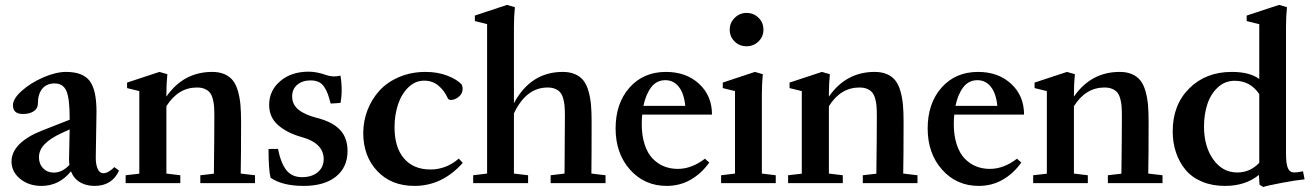

<svg xmlns="http://www.w3.org/2000/svg" viewBox="-20 -746 5344 782"><path d="M148.9 11.2Q97.2 11.2 62 -17.6Q26.9 -46.4 26.9 -88.4Q26.9 -126 58.3 -158Q89.8 -189.9 150.4 -213.9L263.7 -258.3V-267.1Q263.7 -345.7 250.2 -376Q236.8 -406.2 202.6 -406.2Q169.9 -406.2 152.1 -384.5Q134.3 -362.8 134.3 -323.7Q134.3 -304.7 117.7 -293.2Q101.1 -281.7 73.2 -281.7Q32.7 -281.7 32.7 -317.4Q32.7 -343.8 68.6 -376Q104.5 -408.2 156 -430.7Q207.5 -453.1 249 -453.1Q316.9 -453.1 345 -416.7Q373 -380.4 373 -292Q373 -290 370.1 -105.5Q369.6 -78.1 377.4 -59.3Q385.3 -40.5 400.9 -40.5Q420.9 -40.5 445.8 -65.4L464.8 -51.3Q436.5 11.2 365.2 11.2Q330.6 11.2 305.4 -3.9Q280.3 -19 269 -48.3Q221.2 11.2 148.9 11.2ZM138.7 -105.5Q138.7 -78.1 155.8 -60.5Q172.9 -43 199.2 -43Q232.9 -43 262.7 -74.2Q261.2 -85.9 261.2 -99.6Q263.2 -178.2 263.7 -218.8L234.4 -205.6Q185.1 -183.1 161.9 -158.9Q138.7 -134.8 138.7 -105.5Z M491.7 0V-32.2L547.4 -38.6V-375L497.6 -387.2V-409.7L629.4 -453.1L661.6 -443.8Q657.7 -404.8 657.7 -361.3V-352.5Q727.5 -453.1 844.2 -453.1Q873.5 -453.1 894.5 -443.8Q915.5 -434.6 928.5 -418.2Q941.4 -401.9 949 -375.5Q956.5 -349.1 959.2 -320.1Q961.9 -291 961.9 -251Q961.9 -107.9 960.4 -39.1L1018.6 -32.2V0H795.9V-32.2L851.1 -38.6Q853 -191.9 853 -273.9Q853 -297.4 851.8 -313.2Q850.6 -329.1 846.2 -344.7Q841.8 -360.4 834.2 -369.4Q826.7 -378.4 813.7 -384Q800.8 -389.6 782.2 -389.6Q705.6 -389.6 657.7 -313.5V-39.1L714.4 -32.2V0Z M1216.8 11.2Q1130.9 11.2 1082 -22Q1073.7 -54.7 1073.7 -139.2L1112.3 -139.6Q1123.5 -82.5 1146 -53.5Q1168.5 -24.4 1210.4 -24.4Q1249.5 -24.4 1273.9 -44.4Q1298.3 -64.5 1298.3 -98.1Q1298.3 -163.1 1208 -188Q1149.9 -204.1 1113 -236.1Q1076.2 -268.1 1076.2 -318.8Q1076.2 -377 1121.3 -415.5Q1166.5 -454.1 1236.8 -454.1Q1270 -454.1 1306.6 -440.9Q1336.4 -430.2 1366.7 -438Q1371.6 -410.2 1371.6 -378.4Q1371.6 -352.1 1366.7 -326.7L1326.7 -324.2Q1320.3 -348.6 1315.2 -363Q1310.1 -377.4 1300.8 -391.6Q1291.5 -405.8 1277.8 -412.1Q1264.2 -418.5 1244.1 -418.5Q1211.9 -418.5 1190.9 -400.9Q1169.9 -383.3 1169.9 -353.5Q1169.9 -320.3 1195.8 -299.3Q1221.7 -278.3 1271.5 -265.6Q1333.5 -250 1364.5 -217.5Q1395.5 -185.1 1395.5 -130.9Q1395.5 -64.5 1348.1 -26.6Q1300.8 11.2 1216.8 11.2Z M1668 11.2Q1573.7 11.2 1516.6 -49.3Q1459.5 -109.9 1459.5 -204.1Q1459.5 -252.9 1476.8 -297.6Q1494.1 -342.3 1525.6 -377Q1557.1 -411.6 1606 -432.4Q1654.8 -453.1 1713.4 -453.1Q1762.7 -453.1 1802.2 -437.7Q1841.8 -422.4 1860.8 -401.4Q1864.3 -392.1 1864.3 -384.3Q1864.3 -364.7 1848.4 -351.8Q1832.5 -338.9 1816.9 -338.9Q1806.6 -338.9 1803.7 -346.2Q1789.6 -377.4 1765.4 -397.5Q1741.2 -417.5 1707.5 -417.5Q1670.9 -417.5 1642.8 -389.9Q1614.7 -362.3 1600.8 -319.6Q1586.9 -276.9 1586.9 -228Q1586.9 -145.5 1625.5 -100.6Q1664.1 -55.7 1733.4 -55.7Q1797.4 -55.7 1848.6 -100.1L1864.7 -82.5Q1781.2 11.2 1668 11.2Z M1907.2 0V-32.2L1963.9 -39.1V-647.9L1914.1 -660.2V-682.6L2044.9 -726.1L2077.1 -716.8Q2073.2 -679.2 2073.2 -635.3V-325.7Q2141.6 -453.1 2272 -453.1Q2301.3 -453.1 2322.3 -443.8Q2343.3 -434.6 2356.2 -418.2Q2369.1 -401.9 2376.7 -375.5Q2384.3 -349.1 2387 -320.1Q2389.6 -291 2389.6 -251Q2389.6 -107.9 2388.7 -39.1L2446.3 -32.2V0H2222.7V-32.2L2279.3 -39.1Q2280.8 -267.6 2280.8 -273.9Q2280.8 -297.4 2279.5 -313.2Q2278.3 -329.1 2273.9 -344.7Q2269.5 -360.4 2262 -369.4Q2254.4 -378.4 2241.5 -384Q2228.5 -389.6 2210.4 -389.6Q2123 -389.6 2073.2 -284.2V-39.1L2130.9 -32.2V0Z M2695.3 11.2Q2605 11.2 2546.1 -54.9Q2487.3 -121.1 2487.3 -222.7Q2487.3 -325.2 2543.9 -389.2Q2600.6 -453.1 2692.4 -453.1Q2774.9 -453.1 2827.4 -404.5Q2879.9 -356 2879.9 -279.3H2595.7Q2593.8 -262.2 2593.8 -240.7Q2593.8 -193.4 2605.7 -157.2Q2617.7 -121.1 2638.4 -99.9Q2659.2 -78.6 2684.8 -68.4Q2710.4 -58.1 2740.7 -58.1Q2796.9 -58.1 2851.1 -99.6L2868.7 -84Q2837.4 -39.6 2793.2 -14.2Q2749 11.2 2695.3 11.2ZM2689.9 -419.4Q2654.3 -419.4 2632.3 -390.6Q2610.4 -361.8 2600.6 -314.9H2771Q2766.1 -365.7 2744.6 -392.6Q2723.1 -419.4 2689.9 -419.4Z M3020.5 -693.4Q3049.3 -693.4 3069.3 -673.8Q3089.4 -654.3 3089.4 -625Q3089.4 -596.7 3069.3 -577.1Q3049.3 -557.6 3020.5 -557.6Q2991.7 -557.6 2971.9 -577.1Q2952.1 -596.7 2952.1 -625Q2952.1 -653.3 2972.4 -673.3Q2992.7 -693.4 3020.5 -693.4ZM2917 0V-32.2L2973.6 -39.1V-375L2923.8 -387.2V-409.7L3054.7 -453.1L3086.9 -443.8Q3083 -404.8 3083 -361.3V-39.1L3139.6 -32.2V0Z M3189.9 0V-32.2L3245.6 -38.6V-375L3195.8 -387.2V-409.7L3327.6 -453.1L3359.9 -443.8Q3356 -404.8 3356 -361.3V-352.5Q3425.8 -453.1 3542.5 -453.1Q3571.8 -453.1 3592.8 -443.8Q3613.8 -434.6 3626.7 -418.2Q3639.6 -401.9 3647.2 -375.5Q3654.8 -349.1 3657.5 -320.1Q3660.2 -291 3660.2 -251Q3660.2 -107.9 3658.7 -39.1L3716.8 -32.2V0H3494.1V-32.2L3549.3 -38.6Q3551.3 -191.9 3551.3 -273.9Q3551.3 -297.4 3550 -313.2Q3548.8 -329.1 3544.4 -344.7Q3540 -360.4 3532.5 -369.4Q3524.9 -378.4 3512 -384Q3499 -389.6 3480.5 -389.6Q3403.8 -389.6 3356 -313.5V-39.1L3412.6 -32.2V0Z M3966.3 11.2Q3876 11.2 3817.1 -54.9Q3758.3 -121.1 3758.3 -222.7Q3758.3 -325.2 3814.9 -389.2Q3871.6 -453.1 3963.4 -453.1Q4045.9 -453.1 4098.4 -404.5Q4150.9 -356 4150.9 -279.3H3866.7Q3864.7 -262.2 3864.7 -240.7Q3864.7 -193.4 3876.7 -157.2Q3888.7 -121.1 3909.4 -99.9Q3930.2 -78.6 3955.8 -68.4Q3981.4 -58.1 4011.7 -58.1Q4067.9 -58.1 4122.1 -99.6L4139.6 -84Q4108.4 -39.6 4064.2 -14.2Q4020 11.2 3966.3 11.2ZM3960.9 -419.4Q3925.3 -419.4 3903.3 -390.6Q3881.3 -361.8 3871.6 -314.9H4042Q4037.1 -365.7 4015.6 -392.6Q3994.1 -419.4 3960.9 -419.4Z M4188 0V-32.2L4243.7 -38.6V-375L4193.8 -387.2V-409.7L4325.7 -453.1L4357.9 -443.8Q4354 -404.8 4354 -361.3V-352.5Q4423.8 -453.1 4540.5 -453.1Q4569.8 -453.1 4590.8 -443.8Q4611.8 -434.6 4624.8 -418.2Q4637.7 -401.9 4645.3 -375.5Q4652.8 -349.1 4655.5 -320.1Q4658.2 -291 4658.2 -251Q4658.2 -107.9 4656.7 -39.1L4714.8 -32.2V0H4492.2V-32.2L4547.4 -38.6Q4549.3 -191.9 4549.3 -273.9Q4549.3 -297.4 4548.1 -313.2Q4546.9 -329.1 4542.5 -344.7Q4538.1 -360.4 4530.5 -369.4Q4522.9 -378.4 4510 -384Q4497.1 -389.6 4478.5 -389.6Q4401.9 -389.6 4354 -313.5V-39.1L4410.6 -32.2V0Z M5125 15.6 5109.9 6.3 5107.4 -33.7Q5053.2 11.2 4969.2 11.2Q4917 11.2 4875.7 -6.1Q4834.5 -23.4 4808.8 -54.2Q4783.2 -85 4769.8 -124.8Q4756.3 -164.6 4756.3 -211.4Q4756.3 -318.8 4823.7 -386Q4891.1 -453.1 4997.1 -453.1Q5069.8 -453.1 5108.9 -424.3V-647.5L5057.6 -660.2V-682.6L5189.5 -726.1L5221.7 -716.8Q5217.8 -679.2 5217.8 -635.3V-121.1Q5217.8 -78.1 5225.6 -60.8Q5233.4 -43.5 5251 -43.5Q5263.7 -43.5 5287.1 -48.3L5293.5 -15.6Q5258.3 -12.2 5200.2 -1.2Q5142.1 9.8 5125 15.6ZM5019 -43.5Q5071.8 -43.5 5108.9 -83V-362.8Q5072.3 -417 5008.8 -417Q4969.2 -417 4940.2 -390.1Q4911.1 -363.3 4897.5 -321.8Q4883.8 -280.3 4883.8 -230.5Q4883.8 -149.4 4921.6 -96.4Q4959.5 -43.5 5019 -43.5Z"/></svg>

Font: Elstob 10pt SemiBold
Style: Regular
Weight: 600
Designer: Peter S. Baker
Version: Version 1.015